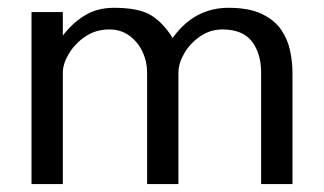

<svg xmlns="http://www.w3.org/2000/svg" viewBox="-20 -465 819 485"><path d="M59.6 0V-434.6H138.7V-375Q162.1 -406.2 193.8 -425.8Q225.6 -445.3 267.6 -445.3Q331.1 -445.3 361.8 -426.3Q392.6 -407.2 416 -369.1Q445.3 -409.2 480.5 -427.2Q515.6 -445.3 556.6 -445.3Q609.4 -445.3 641.6 -429.7Q673.8 -414.1 690.4 -389.6Q707 -365.2 712.9 -336.4Q718.8 -307.6 718.8 -281.2V0H639.6V-281.2Q639.6 -330.1 616.2 -360.4Q592.8 -390.6 542 -390.6Q510.7 -390.6 485.4 -373Q460 -355.5 445.3 -330.1Q430.7 -304.7 430.7 -281.2V0H351.6V-281.2Q351.6 -309.6 339.8 -334.5Q328.1 -359.4 306.6 -375Q285.2 -390.6 255.9 -390.6Q221.7 -390.6 195.3 -372.6Q168.9 -354.5 153.8 -329.1Q138.7 -303.7 138.7 -281.2V0Z"/></svg>

Font: Padauk
Style: Regular
Weight: 400
Designer: Debbi Hosken, Becca Hirsbrunner Spalinger
Foundry: SIL International
Version: Version 5.003